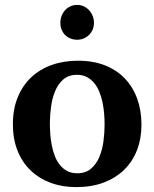

<svg xmlns="http://www.w3.org/2000/svg" viewBox="-20 -746 624 778"><path d="M403.8 -242.2Q403.8 -263.2 401.9 -286.4Q399.9 -309.6 395.3 -332Q390.6 -354.5 382.3 -374.5Q374 -394.5 361.6 -409.7Q349.1 -424.8 332 -433.8Q314.9 -442.9 292 -442.9Q258.3 -442.9 236.8 -424.3Q215.3 -405.8 203.4 -376.7Q191.4 -347.7 186.8 -313Q182.1 -278.3 182.1 -246.1Q182.1 -224.6 183.8 -201.2Q185.5 -177.7 190.2 -155.3Q194.8 -132.8 202.6 -112.8Q210.4 -92.8 222.9 -77.4Q235.4 -62 252.4 -53Q269.5 -43.9 293 -43.9Q327.1 -43.9 348.6 -62.3Q370.1 -80.6 382.3 -109.4Q394.5 -138.2 399.2 -173.3Q403.8 -208.5 403.8 -242.2ZM553.2 -241.2Q553.2 -185.1 535.4 -138.4Q517.6 -91.8 483.4 -58.3Q449.2 -24.9 400.1 -6.3Q351.1 12.2 289.1 12.2Q231.9 12.2 184.8 -5.4Q137.7 -22.9 103.8 -55.7Q69.8 -88.4 51 -135.5Q32.2 -182.6 32.2 -242.2Q32.2 -303.7 51.8 -351.6Q71.3 -399.4 106.2 -432.4Q141.1 -465.3 189.5 -482.7Q237.8 -500 295.9 -500Q357.9 -500 405.8 -481Q453.6 -461.9 486.3 -427.5Q519 -393.1 536.1 -345.7Q553.2 -298.3 553.2 -241.2ZM360.8 -652.8Q360.8 -639.2 355.7 -626.7Q350.6 -614.3 341.3 -605Q332 -595.7 319.6 -590.3Q307.1 -585 292.5 -585Q277.8 -585 265.4 -590.1Q252.9 -595.2 243.9 -604.2Q234.9 -613.3 229.7 -625.7Q224.6 -638.2 224.6 -652.8Q224.6 -668 229.5 -681.2Q234.4 -694.3 243.4 -704.3Q252.4 -714.4 264.9 -720.2Q277.3 -726.1 292.5 -726.1Q306.6 -726.1 319.1 -720.5Q331.5 -714.8 340.8 -704.8Q350.1 -694.8 355.5 -681.4Q360.8 -668 360.8 -652.8Z"/></svg>

Font: Charis SIL Phon
Style: Bold
Weight: 700
Foundry: SIL International
Version: Version 5.000